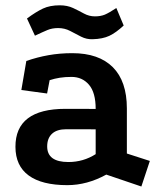

<svg xmlns="http://www.w3.org/2000/svg" viewBox="-20 -662 591 706"><path d="M370.8 -20Q300.5 18.8 227.5 18.8Q133.8 18.8 85.4 -16.8Q37 -52.2 36.8 -121.8Q36.2 -261.8 220.8 -261.8L331.8 -261.5Q331.8 -321.8 307.1 -350.5Q282.5 -379.2 242.8 -379.2Q219.5 -379.2 200.2 -376.2Q181 -373.2 162.5 -367.2L153.2 -318.2L58.5 -331L76.8 -437.8Q117 -451.8 158.4 -459.1Q199.8 -466.5 245.8 -466.5Q343.2 -466.5 394.9 -414.9Q446.5 -363.2 446.5 -263.2V-97.5L531 -70.2L499.8 23.8ZM223.8 -186.8Q189 -186.8 171.2 -170.1Q153.5 -153.5 153.5 -123.5Q153.5 -66.2 231.5 -66.2Q286.2 -66.2 331.8 -95.2V-186.5ZM108.5 -530.8 79.2 -594Q112.8 -618.8 138.1 -630.6Q163.5 -642.5 199.8 -642.5Q227.5 -642.5 248.8 -632.5Q270 -622.5 288.9 -612.1Q307.8 -601.8 329.2 -601.8Q350 -601.8 365.5 -608.2Q381 -614.8 407.8 -632.5L434.8 -568.2Q406.5 -541.8 382 -530.2Q357.5 -518.8 321.2 -517.8Q298.5 -516.8 278.2 -527.2Q258 -537.8 237.9 -548.2Q217.8 -558.8 193.8 -558.8Q171.8 -558.8 154.6 -551.6Q137.5 -544.5 108.5 -530.8Z"/></svg>

Font: Podkova VF Beta
Style: Regular
Weight: 400
Designer: Ilya Yudin
Foundry: Cyreal (www.cyreal.org)
Version: Version 2.100